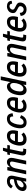

<svg xmlns="http://www.w3.org/2000/svg" viewBox="2212 -2942 741 5205"><g transform="rotate(-90 2582.5 -339.5)"><path d="M423 -395Q423 -373 419 -353L344 0H263L271 -76L263 -75Q236 -33 196.5 -11Q157 11 121 11Q69 11 37.5 -18Q6 -47 6 -93Q6 -100 8 -116Q15 -170 45 -210Q75 -250 126 -279Q208 -321 320 -333L325 -355Q331 -378 331 -393Q331 -419 315.5 -431Q300 -443 268 -443Q228 -443 197.5 -422Q167 -401 143 -363L76 -409Q144 -522 271 -522Q343 -522 383 -489.5Q423 -457 423 -395ZM283 -158 304 -260Q268 -255 234 -244Q200 -233 175 -217Q117 -181 107 -128Q106 -124 106 -115Q106 -94 119 -82Q132 -70 154 -70Q223 -70 283 -158Z M568 -512H658L650 -434L655 -435Q709 -522 790 -522Q844 -522 875 -488.5Q906 -455 906 -398Q906 -374 900 -345L827 0H727L800 -343Q806 -370 806 -388Q806 -416 793 -427.5Q780 -439 755 -439Q710 -439 674 -401Q638 -363 624 -302L561 0H460Z M971 -92Q971 -112 978 -147L1041 -442H982L997 -512H1055L1099 -630H1180L1155 -512H1256L1242 -442H1141L1081 -161Q1074 -133 1074 -114Q1074 -94 1084 -87Q1094 -80 1119 -80H1158L1142 0H1079Q1023 0 997 -23Q971 -46 971 -92Z M1653 -357Q1653 -312 1642 -260Q1637 -235 1633 -223L1339 -226Q1334 -200 1334 -170Q1334 -123 1355 -100Q1376 -77 1422 -77Q1482 -77 1539 -128L1593 -67Q1548 -25 1503.5 -7.5Q1459 10 1409 10Q1321 10 1279 -38.5Q1237 -87 1237 -170Q1237 -214 1247 -258Q1272 -376 1334.5 -449Q1397 -522 1502 -522Q1582 -522 1617.5 -477.5Q1653 -433 1653 -357ZM1358 -304H1556Q1563 -333 1563 -361Q1563 -436 1493 -436Q1442 -436 1409.5 -402.5Q1377 -369 1358 -304Z M1707 -169Q1707 -213 1718 -263Q1742 -378 1803.5 -450Q1865 -522 1963 -522Q2038 -522 2074 -483Q2110 -444 2114 -368L2028 -352Q2030 -399 2014.5 -421Q1999 -443 1961 -443Q1904 -443 1867.5 -386.5Q1831 -330 1814 -246Q1803 -191 1803 -159Q1803 -69 1871 -69Q1948 -69 1988 -168L2063 -139Q2031 -62 1983 -25.5Q1935 11 1864 11Q1784 11 1745.5 -38Q1707 -87 1707 -169Z M2551 -357Q2551 -312 2540 -260Q2535 -235 2531 -223L2237 -226Q2232 -200 2232 -170Q2232 -123 2253 -100Q2274 -77 2320 -77Q2380 -77 2437 -128L2491 -67Q2446 -25 2401.5 -7.5Q2357 10 2307 10Q2219 10 2177 -38.5Q2135 -87 2135 -170Q2135 -214 2145 -258Q2170 -376 2232.5 -449Q2295 -522 2400 -522Q2480 -522 2515.5 -477.5Q2551 -433 2551 -357ZM2256 -304H2454Q2461 -333 2461 -361Q2461 -436 2391 -436Q2340 -436 2307.5 -402.5Q2275 -369 2256 -304Z M3115 -690 2969 0H2881L2890 -76L2885 -75Q2859 -33 2822.5 -11Q2786 11 2743 11Q2676 11 2640 -34Q2604 -79 2604 -161Q2604 -207 2616 -264Q2642 -390 2701 -456Q2760 -522 2840 -522Q2887 -522 2915.5 -497.5Q2944 -473 2955 -428L2960 -429L3015 -690ZM2928 -265Q2936 -301 2936 -337Q2936 -384 2918.5 -409Q2901 -434 2868 -434Q2818 -434 2775.5 -386.5Q2733 -339 2714 -248Q2705 -205 2705 -173Q2705 -123 2724.5 -99Q2744 -75 2777 -75Q2828 -75 2868.5 -126Q2909 -177 2928 -265Z M3523 -357Q3523 -312 3512 -260Q3507 -235 3503 -223L3209 -226Q3204 -200 3204 -170Q3204 -123 3225 -100Q3246 -77 3292 -77Q3352 -77 3409 -128L3463 -67Q3418 -25 3373.5 -7.5Q3329 10 3279 10Q3191 10 3149 -38.5Q3107 -87 3107 -170Q3107 -214 3117 -258Q3142 -376 3204.5 -449Q3267 -522 3372 -522Q3452 -522 3487.5 -477.5Q3523 -433 3523 -357ZM3228 -304H3426Q3433 -333 3433 -361Q3433 -436 3363 -436Q3312 -436 3279.5 -402.5Q3247 -369 3228 -304Z M3659 -512H3749L3741 -434L3746 -435Q3800 -522 3881 -522Q3935 -522 3966 -488.5Q3997 -455 3997 -398Q3997 -374 3991 -345L3918 0H3818L3891 -343Q3897 -370 3897 -388Q3897 -416 3884 -427.5Q3871 -439 3846 -439Q3801 -439 3765 -401Q3729 -363 3715 -302L3652 0H3551Z M4062 -92Q4062 -112 4069 -147L4132 -442H4073L4088 -512H4146L4190 -630H4271L4246 -512H4347L4333 -442H4232L4172 -161Q4165 -133 4165 -114Q4165 -94 4175 -87Q4185 -80 4210 -80H4249L4233 0H4170Q4114 0 4088 -23Q4062 -46 4062 -92Z M4744 -357Q4744 -312 4733 -260Q4728 -235 4724 -223L4430 -226Q4425 -200 4425 -170Q4425 -123 4446 -100Q4467 -77 4513 -77Q4573 -77 4630 -128L4684 -67Q4639 -25 4594.5 -7.5Q4550 10 4500 10Q4412 10 4370 -38.5Q4328 -87 4328 -170Q4328 -214 4338 -258Q4363 -376 4425.5 -449Q4488 -522 4593 -522Q4673 -522 4708.5 -477.5Q4744 -433 4744 -357ZM4449 -304H4647Q4654 -333 4654 -361Q4654 -436 4584 -436Q4533 -436 4500.5 -402.5Q4468 -369 4449 -304Z M4753 -149 4836 -175Q4836 -124 4862 -96Q4888 -68 4925 -68Q4959 -68 4985 -88.5Q5011 -109 5017 -144Q5018 -149 5018 -158Q5018 -177 5007 -190.5Q4996 -204 4982.5 -212Q4969 -220 4934 -238Q4883 -263 4856.5 -287Q4830 -311 4830 -354Q4830 -361 4832 -377Q4842 -448 4896 -485Q4950 -522 5016 -522Q5077 -522 5118.5 -492Q5160 -462 5163 -395L5087 -380Q5084 -418 5065.5 -435Q5047 -452 5018 -452Q4986 -452 4959 -433Q4932 -414 4925 -378Q4924 -374 4924 -367Q4924 -340 4944 -324Q4964 -308 5009 -287Q5062 -264 5089.5 -237.5Q5117 -211 5117 -166Q5117 -114 5092.5 -74Q5068 -34 5025.5 -12Q4983 10 4932 10Q4854 10 4806.5 -32Q4759 -74 4753 -149Z"/></g></svg>

Font: Decalotype Medium Italic
Style: Regular
Weight: 500
Italic angle: -12°
Designer: Alfredo Marco Pradil
Foundry: Alfredo Marco Pradil
Version: Version 1.0